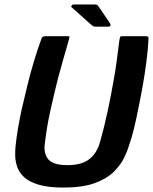

<svg xmlns="http://www.w3.org/2000/svg" viewBox="-20 -836 689 865"><path d="M265 9Q197 9 154 -4Q111 -17 88.5 -38Q66 -59 57.5 -84.5Q49 -110 48.5 -134Q48 -158 50 -177Q54 -216 61.5 -260Q69 -304 77 -340Q88 -387 101.5 -443.5Q115 -500 132 -557Q149 -614 167 -662Q169 -669 174.5 -671Q180 -673 186 -673Q211 -673 235 -673Q259 -673 284 -673Q293 -673 293 -670Q293 -667 288 -649Q276 -609 264.5 -567Q253 -525 241 -482Q222 -406 206.5 -335.5Q191 -265 183 -197Q179 -174 181.5 -156.5Q184 -139 191.5 -126.5Q199 -114 211.5 -106.5Q224 -99 242 -95.5Q260 -92 283 -92Q312 -92 335.5 -97.5Q359 -103 377.5 -115.5Q396 -128 409.5 -148.5Q423 -169 431 -197Q450 -265 465 -335Q480 -405 493 -480Q501 -524 506.5 -566.5Q512 -609 517 -649Q520 -667 521.5 -670Q523 -673 533 -673Q558 -673 583.5 -673Q609 -673 634 -673Q642 -673 646 -671Q650 -669 649 -662Q647 -614 639.5 -557Q632 -500 622 -444Q612 -388 602 -341Q595 -305 584.5 -260.5Q574 -216 560 -177Q553 -153 537.5 -122Q522 -91 491 -60.5Q460 -30 405.5 -10.5Q351 9 265 9ZM409 -716Q402 -716 398 -719Q394 -722 387 -728L303 -803Q299 -806 303 -811Q307 -816 311 -816H404Q415 -816 418 -813.5Q421 -811 426 -804L475 -732Q479 -726 477.5 -721Q476 -716 469 -716Z"/></svg>

Font: Glory
Style: Bold Italic
Weight: 700
Italic angle: -12°
Version: Version 1.011